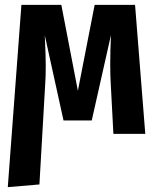

<svg xmlns="http://www.w3.org/2000/svg" viewBox="-20 -550 648 789"><path d="M577 0H446L435 -208Q433 -236 433 -287Q433 -342 436 -406L357 -55H241L164 -405Q168 -319 168 -284Q168 -235 166 -209L142 208L12 219L68 -530H232L300 -177L369 -530H535Z"/></svg>

Font: Fira Sans Condensed SemiBold
Style: Regular
Weight: 600
Width: 3
Designer: bBox Type GmbH & Carrois Corporate GbR & Edenspiekermann AG
Foundry: bBox Type GmbH & Carrois Corporate GbR & Edenspiekermann AG
Version: Version 4.301